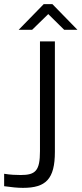

<svg xmlns="http://www.w3.org/2000/svg" viewBox="-139 -700 394 927"><path d="M-39 145C-63 145 -88 144 -119 139V199C-81 204 -57 207 -28 207C82 207 126 165 126 33V-500H54V30C54 125 32 145 -39 145ZM-49 -556H16L94 -632L171 -556H235L114 -680H72Z"/></svg>

Font: LT Wave Text Light
Style: Regular
Weight: 300
Designer: Daniel Lyons
Version: Version 2.5 (Glyphs App)